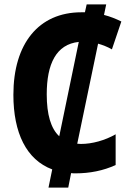

<svg xmlns="http://www.w3.org/2000/svg" viewBox="-20 -780 603 875"><path d="M201 75H291L304 9C311 10 318 10 325 10C388 10 451 -2 507 -28V-168C458 -140 400 -124 349 -124C343 -124 338 -125 332 -125L427 -581C448 -575 469 -567 490 -555L533 -682C507 -695 481 -705 454 -712L464 -760H375L367 -724C362 -724 357 -724 351 -724C156 -724 41 -581 41 -348C41 -175 100 -52 218 -8ZM193 -350C193 -489 236 -578 339 -589L250 -159C212 -194 193 -258 193 -350Z"/></svg>

Font: Noto Sans Mono SemiCondensed ExtraBold
Style: Regular
Weight: 800
Width: 4
Designer: Monotype Design Team
Foundry: Monotype Imaging Inc.
Version: Version 2.014